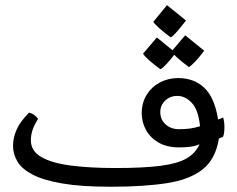

<svg xmlns="http://www.w3.org/2000/svg" viewBox="-20 -709 916 741"><path d="M406.7 11.7Q293.5 11.7 220 -1Q146.5 -13.7 105 -35.6Q63.5 -57.6 46.9 -86.2Q30.3 -114.7 30.3 -146Q30.3 -176.3 43.7 -207.8Q57.1 -239.3 92.3 -274.4Q112.8 -269.5 127 -250.5Q109.9 -222.7 104.5 -203.9Q99.1 -185.1 99.1 -168Q99.1 -125.5 140.6 -102.3Q182.1 -79.1 255.6 -69.8Q329.1 -60.5 425.3 -60.5Q534.2 -60.5 599.9 -69.1Q665.5 -77.6 700.2 -97.7Q734.9 -117.7 750 -152.3Q733.9 -145 713.6 -142.6Q693.4 -140.1 671.9 -140.1Q623.5 -140.1 591.3 -159.2Q559.1 -178.2 543 -208.3Q526.9 -238.3 526.9 -272Q526.9 -312 545.9 -342.8Q564.9 -373.5 596.9 -390.6Q628.9 -407.7 667.5 -407.7Q728.5 -407.7 768.3 -370.4Q808.1 -333 821.8 -247.6L841.3 -255.4Q843.8 -247.6 845 -237.1Q846.2 -226.6 846.2 -216.8Q846.2 -209 845.2 -199.2Q844.2 -189.5 840.8 -181.2L824.7 -174.3Q812.5 -95.7 762.5 -55.7Q712.4 -15.6 623.5 -2Q534.7 11.7 406.7 11.7ZM670.9 -210.4Q696.3 -210.4 714.4 -213.1Q732.4 -215.8 752 -221.7Q745.6 -285.2 720.2 -312Q694.8 -338.9 664.1 -338.9Q636.7 -338.9 617.7 -321Q598.6 -303.2 598.6 -275.9Q598.6 -247.6 619.1 -229Q639.6 -210.4 670.9 -210.4ZM638.7 -564.9Q612.8 -584 594 -600.8Q575.2 -617.7 571.8 -625L624.5 -689L697.8 -629.9Q650.4 -568.4 638.7 -564.9ZM599.1 -441.9Q572.8 -460.4 554.2 -477.5Q535.6 -494.6 532.2 -502L585.4 -564.5L658.2 -504.9Q635.3 -474.6 619.9 -459Q604.5 -443.4 599.1 -441.9ZM709 -450.2Q683.1 -469.2 664.1 -486.3Q645 -503.4 641.6 -510.3L694.8 -572.8L768.1 -513.2Q747.6 -485.8 731 -469Q714.4 -452.1 709 -450.2Z"/></svg>

Font: Harmattan Medium
Style: Regular
Weight: 500
Designer: George W. Nuss III and SIL International
Foundry: SIL International
Version: Version 4.000